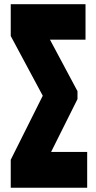

<svg xmlns="http://www.w3.org/2000/svg" viewBox="-20 -879 448 899"><path d="M388.2 0H30.3V-130.9L180.2 -430.7L30.3 -710.4V-859.4H380.4V-693.4H213.9L342.8 -452.1V-415L219.2 -167.5H388.2Z"/></svg>

Font: Anton
Style: Regular
Weight: 400
Designer: Vernon Adams, Tural Alisoy
Foundry: Vernon Adams
Version: Version 2.300